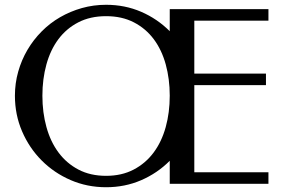

<svg xmlns="http://www.w3.org/2000/svg" viewBox="-20 -764 1190 798"><path d="M1095.7 -726.1V-678.2H787.6V-458H1085.4V-410.2H787.6V-47.9H1095.7V0H685.5V-95.7Q633.8 -43.9 566.4 -14.9Q499 14.2 420.9 14.2Q342.3 14.2 273.4 -15.6Q204.6 -45.4 153.1 -97.2Q101.6 -148.9 71.8 -218Q42 -287.1 42 -366.2Q42 -418 55.7 -466.3Q69.3 -514.6 94 -556.6Q118.7 -598.6 153.1 -633.3Q187.5 -668 229.7 -692.4Q272 -716.8 320.3 -730.5Q368.7 -744.1 420.9 -744.1Q499 -744.1 566.4 -715.1Q633.8 -686 685.5 -634.3V-726.1ZM420.9 -33.2Q485.8 -33.2 535.4 -59.1Q585 -85 618.4 -129.9Q651.9 -174.8 668.7 -235.6Q685.5 -296.4 685.5 -366.2Q685.5 -435.5 668.9 -496.1Q652.3 -556.6 619.1 -601.1Q585.9 -645.5 536.4 -671.1Q486.8 -696.8 420.9 -696.8Q355 -696.8 305.4 -671.1Q255.9 -645.5 222.7 -601.1Q189.5 -556.6 172.9 -496.1Q156.2 -435.5 156.2 -366.2Q156.2 -296.4 173.1 -235.6Q189.9 -174.8 223.4 -129.9Q256.8 -85 306.2 -59.1Q355.5 -33.2 420.9 -33.2Z"/></svg>

Font: Federo
Style: Regular
Weight: 400
Designer: Olexa M. Volochay | Cyreal.org
Foundry: Olexa M. Volochay | Cyreal.org
Version: Version 1.000